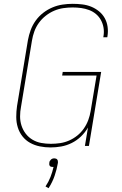

<svg xmlns="http://www.w3.org/2000/svg" viewBox="-20 -763 640 1004"><path d="M244 8Q216 8 188.5 2.5Q161 -3 137.5 -16Q114 -29 97.5 -50Q81 -71 73 -97Q65 -123 65 -151.5Q65 -180 69 -208L126 -553Q131 -580 140.5 -606Q150 -632 166.5 -655Q183 -678 205.5 -695.5Q228 -713 254 -724Q280 -735 307 -739Q334 -743 360 -743Q385 -743 410 -740Q435 -737 457 -728Q479 -719 497.5 -704Q516 -689 527.5 -668.5Q539 -648 542.5 -623.5Q546 -599 542 -574Q542 -573 541.5 -571Q541 -569 541 -568H520Q520 -569 520.5 -570.5Q521 -572 521 -573Q525 -596 521.5 -617.5Q518 -639 508 -657.5Q498 -676 482 -689.5Q466 -703 446 -710.5Q426 -718 404.5 -721Q383 -724 360 -724Q336 -724 311.5 -720.5Q287 -717 263.5 -707Q240 -697 219 -680.5Q198 -664 183 -643Q168 -622 159.5 -598.5Q151 -575 147 -550L90 -205Q85 -180 85 -154.5Q85 -129 92.5 -106Q100 -83 114.5 -64Q129 -45 150 -32.5Q171 -20 195.5 -15.5Q220 -11 246 -11Q246 -11 246 -11Q246 -11 246 -11Q246 -11 246 -11Q246 -11 246 -11Q270 -11 294 -14.5Q318 -18 341 -28Q364 -38 384 -54Q404 -70 418.5 -91Q433 -112 441.5 -135Q450 -158 454 -182L485 -368H305L308 -387H509L445 0H424L440 -96Q425 -70 403 -49Q381 -28 354.5 -15Q328 -2 300 3Q272 8 244 8ZM234 221 218 212Q234 188 244 162.5Q254 137 260 110Q259 110 258 110Q257 110 256 110Q252 110 247.5 109Q243 108 240.5 104.5Q238 101 237.5 96.5Q237 92 238 88Q238 83 240.5 79Q243 75 246.5 71.5Q250 68 254.5 66.5Q259 65 264 65Q268 65 272.5 66.5Q277 68 279.5 71.5Q282 75 282.5 79Q283 83 283 88Q277 123 265.5 156.5Q254 190 234 221Z"/></svg>

Font: Iosevka Curly ThExObl
Style: Regular
Weight: 100
Width: 7
Italic angle: -9°
Monospace: yes
Designer: Belleve Invis
Foundry: Belleve Invis
Version: Version 11.1.0; ttfautohint (v1.8.3)